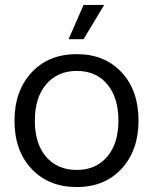

<svg xmlns="http://www.w3.org/2000/svg" viewBox="-20 -754 624 783"><path d="M39.1 -261.2Q39.1 -382.8 108.4 -458Q177.7 -533.2 293 -533.2Q406.7 -533.2 475.8 -459.2Q544.9 -385.3 544.9 -262.2Q544.9 -141.1 476.1 -66.2Q407.2 8.8 293 8.8Q178.7 8.8 108.9 -65.2Q39.1 -139.2 39.1 -261.2ZM122.1 -261.2Q122.1 -168.5 168 -114.7Q213.9 -61 293 -61Q370.6 -61 416.7 -114.5Q462.9 -168 462.9 -262.2Q462.9 -356.4 417.2 -410.6Q371.6 -464.8 293 -464.8Q215.3 -464.8 168.7 -410.6Q122.1 -356.4 122.1 -261.2ZM259.8 -594.2 320.8 -733.9H404.8L320.8 -594.2Z"/></svg>

Font: Lumene Sans
Style: Regular
Weight: 400
Designer: Deni Anggara
Version: Version 1.003;Glyphs 3.1.2 (3151)